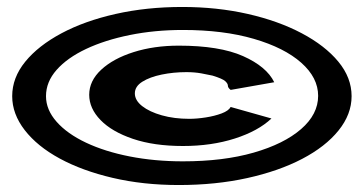

<svg xmlns="http://www.w3.org/2000/svg" viewBox="-20 -548 1040 551"><path d="M493 -17Q391 -17 303.5 -37.5Q216 -58 151.5 -93Q87 -128 51 -174.5Q15 -221 15 -272Q15 -325 52.5 -371Q90 -417 156.5 -452.5Q223 -488 312 -508Q401 -528 503 -528Q603 -528 691 -508Q779 -488 846 -452.5Q913 -417 951 -371Q989 -325 989 -272Q989 -220 951.5 -173.5Q914 -127 847 -92Q780 -57 689.5 -37Q599 -17 493 -17ZM505 -85Q621 -85 708 -110Q795 -135 844 -177.5Q893 -220 893 -273Q893 -325 844.5 -368Q796 -411 708.5 -436.5Q621 -462 505 -462Q424 -462 352.5 -447.5Q281 -433 227 -407.5Q173 -382 142.5 -347.5Q112 -313 112 -272Q112 -233 142.5 -198.5Q173 -164 227 -138.5Q281 -113 352.5 -99Q424 -85 505 -85ZM505 -129Q422 -129 361.5 -149.5Q301 -170 268.5 -203.5Q236 -237 236 -276Q236 -316 270.5 -348Q305 -380 363.5 -398.5Q422 -417 493 -417Q610 -417 677.5 -387Q745 -357 767 -312L642 -290Q634 -296 634 -302Q634 -308 626.5 -315Q619 -322 590 -331Q577 -334 557.5 -337.5Q538 -341 515 -341Q478 -341 444 -334Q410 -327 388.5 -313.5Q367 -300 367 -280Q367 -260 388 -243.5Q409 -227 444.5 -217Q480 -207 523 -207Q545 -207 570.5 -211Q596 -215 616 -222.5Q636 -230 642 -241L759 -208Q721 -172 654 -150.5Q587 -129 505 -129Z"/></svg>

Font: Inconsolata UltraExpanded ExtraBold
Style: Regular
Weight: 800
Width: 9
Monospace: yes
Designer: Raph Levien, Cyreal, Brenton Simpson
Foundry: Raph Levien, Cyreal, Google
Version: Version 3.001; ttfautohint (v1.8.2.53-6de2)